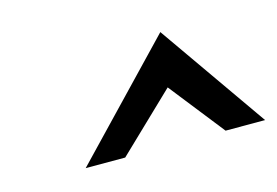

<svg xmlns="http://www.w3.org/2000/svg" viewBox="-46 -838 576 399"><g transform="rotate(-15 241.5 -638.5)"><path d="M97 -522H182L305 -640L398 -522H483L320 -755Z"/></g></svg>

Font: Charger
Style: BdIt
Weight: 400
Designer: Jasper
Foundry: Cannot Into Space Fonts
Version: Version 0.98